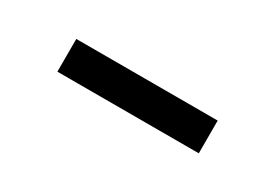

<svg xmlns="http://www.w3.org/2000/svg" viewBox="-11 -819 545 381"><g transform="rotate(30 261.5 -628.5)"><path d="M100 -666H424V-591H100Z"/></g></svg>

Font: Cabin Medium
Style: Regular
Weight: 500
Designer: Pablo Impallari
Foundry: Pablo Impallari. http://www.impallari.com Igino Marini. http://www.ikern.com
Version: Version 2.200